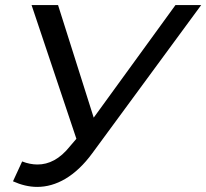

<svg xmlns="http://www.w3.org/2000/svg" viewBox="-20 -720 810 754"><path d="M669 -700 348 -258 208 -700H104L280 -175L256 -147C215 -95 172 -74 127 -74C108 -74 87 -78 67 -86L31 -8C62 6 94 14 126 14C200 14 276 -27 343 -119L770 -700Z"/></svg>

Font: AWKNG-Font Medium
Style: Italic
Weight: 500
Italic angle: -11.3°
Designer: Awakening Church
Foundry: Awakening Church
Version: Version 1.700;PS 001.700;hotconv 1.0.88;makeotf.lib2.5.64775